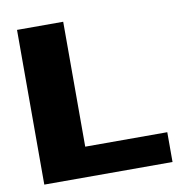

<svg xmlns="http://www.w3.org/2000/svg" viewBox="-77 -750 812 825"><g transform="rotate(-10 329.0 -337.5)"><path d="M50.5 -675H252V-130H610V0H50.5Z"/></g></svg>

Font: Anybody Wide
Style: Bold
Weight: 700
Width: 7
Designer: Tyler Finck
Foundry: Etcetera Type Company
Version: Version 1.000; ttfautohint (v1.8)